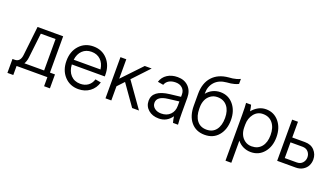

<svg xmlns="http://www.w3.org/2000/svg" viewBox="-75 -1364 3832 2191"><g transform="rotate(20 1841.0 -268.5)"><path d="M173.8 -500H484.9V-59.1H545.9V109.9H475.1V0H101.1V109.9H29.8V-59.1H57.1Q124 -59.1 133.8 -145ZM200.2 -138.2Q194.3 -91.3 174.8 -59.1H414.1V-440.9H234.9Z M851.6 -509.8Q956.1 -509.8 1022 -437.3Q1087.9 -364.7 1087.9 -251V-231.9H687.5Q691.9 -150.9 736.1 -104Q780.3 -57.1 851.6 -57.1Q907.2 -57.1 945.6 -85Q983.9 -112.8 999.5 -164.1L1068.8 -151.9Q1047.9 -78.6 989.7 -35.4Q931.6 7.8 851.6 7.8Q747.6 7.8 681.6 -64.5Q615.7 -136.7 615.7 -251Q615.7 -365.2 681.6 -437.5Q747.6 -509.8 851.6 -509.8ZM851.6 -444.8Q785.2 -444.8 741.9 -403.6Q698.7 -362.3 689.5 -290H1014.6Q1005.4 -362.8 961.9 -403.8Q918.5 -444.8 851.6 -444.8Z M1180.7 0V-500H1251.5V-264.2L1475.6 -500H1559.6L1373.5 -301.8L1587.4 0H1504.4L1326.7 -252L1251.5 -171.9V0Z M2061.5 0H2000.5Q1989.3 -40 1985.4 -75.2Q1926.8 8.8 1829.1 8.8Q1751 8.8 1701.7 -33.9Q1652.3 -76.7 1652.3 -144Q1652.3 -272 1855.5 -295.9L1985.4 -311V-340.8Q1985.4 -387.2 1954.3 -416Q1923.3 -444.8 1873.5 -444.8Q1825.7 -444.8 1792.7 -425.8Q1759.8 -406.7 1747.1 -370.1L1678.2 -381.8Q1696.8 -441.9 1748.8 -475.8Q1800.8 -509.8 1873.5 -509.8Q1956.5 -509.8 2006.3 -459.5Q2056.2 -409.2 2056.2 -326.2V-140.1Q2056.2 -49.8 2061.5 0ZM1835.4 -54.2Q1904.3 -54.2 1944.8 -95Q1985.4 -135.7 1985.4 -201.2V-254.9L1854.5 -238.8Q1723.1 -223.1 1723.1 -144Q1723.1 -105 1754.6 -79.6Q1786.1 -54.2 1835.4 -54.2Z M2227.1 -273.9V-255.9Q2227.1 -164.1 2268.3 -111.1Q2309.6 -58.1 2384.3 -58.1Q2459 -58.1 2499.5 -110.8Q2540 -163.6 2540 -255.9Q2540 -345.7 2497.1 -397.9Q2454.1 -450.2 2378.4 -450.2Q2331.5 -450.2 2296.4 -425Q2261.2 -399.9 2244.1 -360.4Q2227.1 -320.8 2227.1 -273.9ZM2156.2 -267.1V-409.2Q2156.2 -540.5 2225.6 -617.2Q2294.9 -693.8 2420.4 -705.1Q2450.7 -707.5 2467.5 -709.7Q2484.4 -711.9 2510 -718.8Q2535.6 -725.6 2557.1 -736.8V-675.8Q2535.6 -664.6 2510 -657.7Q2484.4 -650.9 2467.5 -648.7Q2450.7 -646.5 2420.4 -644Q2327.1 -635.7 2277.1 -581.1Q2227.1 -526.4 2227.1 -444.8V-436Q2257.3 -474.1 2300 -494.6Q2342.8 -515.1 2392.1 -515.1Q2488.8 -515.1 2550 -442.4Q2611.3 -369.6 2611.3 -255.9Q2611.3 -139.6 2550 -67.4Q2488.8 4.9 2384.3 4.9Q2278.8 4.9 2217.5 -68.4Q2156.2 -141.6 2156.2 -267.1Z M2781.7 -68.8V200.2H2710.9V-359.9Q2710.9 -455.1 2706.1 -500H2767.1Q2776.4 -465.3 2781.7 -424.8Q2812.5 -463.4 2855.2 -486.6Q2897.9 -509.8 2946.8 -509.8Q3043.5 -509.8 3104.7 -436.8Q3166 -363.8 3166 -249Q3166 -135.3 3104.7 -62.7Q3043.5 9.8 2946.8 9.8Q2897.5 9.8 2854.5 -10.5Q2811.5 -30.8 2781.7 -68.8ZM2781.7 -264.2V-231Q2781.7 -184.1 2798.8 -144.8Q2815.9 -105.5 2851.1 -80.3Q2886.2 -55.2 2933.1 -55.2Q3008.8 -55.2 3051.8 -107.2Q3094.7 -159.2 3094.7 -249Q3094.7 -340.3 3051.5 -393.6Q3008.3 -446.8 2933.1 -446.8Q2865.7 -446.8 2823.7 -393.3Q2781.7 -339.8 2781.7 -264.2Z M3265.6 -500H3336.4V-309.1H3490.7Q3564.9 -309.1 3606.7 -263.2Q3648.4 -217.3 3648.4 -154.8Q3648.4 -114.3 3631.3 -79.8Q3614.3 -45.4 3577.6 -22.7Q3541 0 3490.7 0H3265.6ZM3336.4 -250V-59.1H3481.4Q3525.9 -59.1 3551.3 -87.6Q3576.7 -116.2 3576.7 -154.8Q3576.7 -193.8 3551.8 -221.9Q3526.9 -250 3481.4 -250Z"/></g></svg>

Font: LT Superior
Style: Regular
Weight: 400
Designer: Daniel Lyons
Foundry: LyonsType
Version: Version 1.000